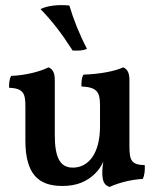

<svg xmlns="http://www.w3.org/2000/svg" viewBox="-20 -735 629 764"><path d="M326 -541C296 -598 272 -659 256 -713C216 -717 173 -714 141 -699C188 -651 226 -601 269 -534C291 -533 311 -533 326 -541ZM556 -78C503 -79 495 -97 495 -153V-417C495 -448 485 -461 470 -467C439 -452 377 -440 312 -438C304 -424 304 -409 304 -391C368 -388 378 -367 378 -315V-233C378 -121 330 -68 270 -68C218 -68 198 -109 198 -199V-417C198 -448 188 -461 173 -467C142 -451 82 -435 24 -433C17 -419 16 -404 16 -386C75 -383 81 -362 81 -310V-176C81 -41 134 5 228 5C285 5 325 -12 358 -44C372 -58 383 -73 391 -92C388 -74 387 -59 387 -49C387 -8 398 2 416 9C454 -9 507 -21 548 -23C556 -39 557 -60 556 -78Z"/></svg>

Font: Vollkorn Semibold
Style: Regular
Weight: 600
Designer: Friedrich Althausen
Foundry: Friedrich Althausen
Version: Version 4.015;PS 004.015;hotconv 1.0.88;makeotf.lib2.5.64775